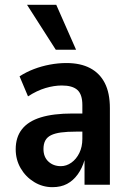

<svg xmlns="http://www.w3.org/2000/svg" viewBox="-20 -765 534 795"><path d="M197 10Q156 10 121 -11.5Q86 -33 65.5 -68.5Q45 -104 45 -147Q45 -197 71 -230Q97 -263 149 -279Q201 -295 280 -295H335V-220H296Q258 -220 232.5 -216.5Q207 -213 191 -205Q175 -197 167.5 -183Q160 -169 160 -148Q160 -115 180.5 -96Q201 -77 232 -77Q255 -77 275.5 -91.5Q296 -106 308.5 -131.5Q321 -157 321 -190V-330Q321 -374 300.5 -392.5Q280 -411 236 -411Q204 -411 168.5 -400.5Q133 -390 96 -366L61 -449Q89 -467 120.5 -479Q152 -491 186.5 -497.5Q221 -504 255 -504Q313 -504 353 -483Q393 -462 414 -421Q435 -380 435 -317V0H330V-102Q320 -68 301.5 -42.5Q283 -17 257.5 -3.5Q232 10 197 10ZM211 -559 92 -745H213L295 -559Z"/></svg>

Font: Nunito Sans 10pt Condensed
Style: Bold
Weight: 700
Width: 3
Designer: Vernon Adams
Foundry: Vernon Adams
Version: Version 3.101;gftools[0.9.27]